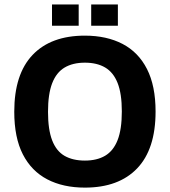

<svg xmlns="http://www.w3.org/2000/svg" viewBox="-20 -842 774 875"><path d="M366.8 13Q267.8 13 195.6 -24.6Q123.4 -62.2 84.2 -138.5Q45 -214.8 45 -333Q45 -504.2 128.7 -591.9Q212.4 -679.6 366.8 -679.6Q465.8 -679.6 538.2 -642Q610.6 -604.4 649.8 -527.6Q689 -450.8 689 -333.6Q689 -162.4 605.1 -74.7Q521.2 13 366.8 13ZM366.8 -110.2Q421.8 -110.2 459.2 -132.3Q496.6 -154.4 515.9 -203.4Q535.2 -252.4 535.2 -334.2Q535.2 -415.4 515.9 -463.9Q496.6 -512.4 459.2 -534.4Q421.8 -556.4 366.8 -556.4Q311.8 -556.4 274.3 -534.1Q236.8 -511.8 217.8 -462.7Q198.8 -413.6 198.8 -332.4Q198.8 -251.2 217.8 -202.2Q236.8 -153.2 274.3 -131.7Q311.8 -110.2 366.8 -110.2ZM395.6 -724.8V-821.8H517.2V-724.8ZM217 -724.8V-821.8H338.6V-724.8Z"/></svg>

Font: Maven Pro VF Beta
Style: Regular
Weight: 400
Designer: Joe Prince
Foundry: Joe Prince
Version: Version 2.002